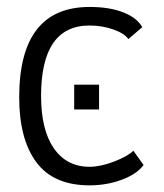

<svg xmlns="http://www.w3.org/2000/svg" viewBox="-20 -541 483 566"><path d="M198.7 -218.3V-291.5H272V-218.3ZM403.3 -54.7Q383.8 -27.8 339.1 -11.2Q294.4 5.4 244.1 5.4Q137.7 5.4 87.2 -62.7Q36.6 -130.9 36.6 -253.9Q36.6 -520.5 244.1 -520.5Q302.7 -520.5 343.3 -504.6Q383.8 -488.8 399.4 -460.9L358.4 -425.8Q347.2 -442.4 314.2 -454.1Q281.2 -465.8 244.1 -465.8Q101.1 -465.8 101.1 -258.3Q101.1 -157.7 138.9 -103.5Q176.8 -49.3 244.1 -49.3Q275.9 -49.3 316.2 -64.7Q356.4 -80.1 373 -96.7Z"/></svg>

Font: News Cycle
Style: Regular
Weight: 500
Version: Version 0.5.2